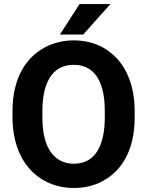

<svg xmlns="http://www.w3.org/2000/svg" viewBox="-20 -921 730 951"><path d="M647 -339V-371C647 -481 615 -568 563 -627C515 -681 443 -721 345 -721C300 -721 259 -712 222 -696C109 -646 42 -534 42 -371V-339C42 -230 75 -142 127 -84C175 -30 249 10 346 10C391 10 431 2 468 -14C581 -64 647 -175 647 -339ZM346 -110C321 -110 299 -115 280 -125C215 -159 190 -239 190 -339V-372C190 -498 231 -600 345 -600C460 -600 499 -498 499 -372V-339C499 -214 460 -110 346 -110ZM374 -901 277 -750H392L527 -901Z"/></svg>

Font: Asimov
Style: Regular
Weight: 500
Designer: Google
Version: Version 2.000980; 2014